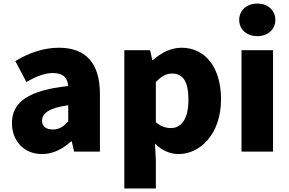

<svg xmlns="http://www.w3.org/2000/svg" viewBox="-20 -851 1625 1078"><path d="M216 14C279 14 332 -15 379 -57H383L396 0H541V-323C541 -501 458 -583 311 -583C222 -583 141 -553 66 -508L128 -391C185 -423 232 -441 277 -441C335 -441 359 -414 363 -368C141 -344 47 -279 47 -159C47 -64 111 14 216 14ZM277 -124C240 -124 216 -140 216 -173C216 -213 252 -245 363 -260V-169C337 -141 313 -124 277 -124Z M678 207H855V44L850 -45C888 -7 934 14 982 14C1104 14 1221 -98 1221 -294C1221 -469 1135 -583 999 -583C940 -583 884 -554 839 -514H835L823 -569H678ZM940 -132C913 -132 883 -140 855 -165V-390C886 -423 913 -438 946 -438C1009 -438 1038 -391 1038 -291C1038 -177 994 -132 940 -132Z M1336 0H1513V-569H1336ZM1425 -648C1484 -648 1526 -686 1526 -739C1526 -793 1484 -831 1425 -831C1365 -831 1323 -793 1323 -739C1323 -686 1365 -648 1425 -648Z"/></svg>

Font: Noto Sans CJK Black
Style: Bold
Weight: 900
Designer: Ryoko NISHIZUKA (kana & ideographs); Paul D. Hunt (Latin, Greek & Cyrillic); Wenlong ZHANG (bopomofo); Sandoll Communica
Foundry: Adobe Systems Incorporated
Version: Version 1.000;PS 1;hotconv 1.0.78;makeotf.lib2.5.61930